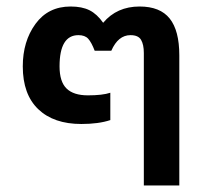

<svg xmlns="http://www.w3.org/2000/svg" viewBox="-20 -570 635 590"><path d="M422 -407Q422 -433 413.5 -447.5Q405 -462 381 -462Q343 -462 322 -414H271Q261 -440 251 -451Q241 -462 221 -462Q163 -462 163 -366Q163 -319 184.5 -298Q206 -277 250 -277Q295 -277 319 -285V-201Q283 -189 230 -189Q145 -189 97.5 -234.5Q50 -280 50 -366Q50 -443 89 -496.5Q128 -550 197 -550Q232 -550 255 -538.5Q278 -527 297 -500Q339 -550 409 -550Q472 -550 501.5 -513Q531 -476 531 -400V0H422Z"/></svg>

Font: Kanit
Style: Regular
Weight: 400
Designer: Katatrad Team
Foundry: Cadson Demak
Version: Version 1.001